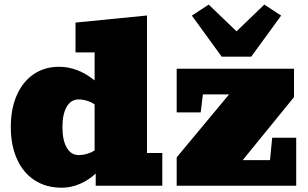

<svg xmlns="http://www.w3.org/2000/svg" viewBox="-20 -831 1377 859"><path d="M256.3 8.8Q185.5 8.8 134.3 -24.9Q83 -58.6 55.7 -119.9Q28.3 -181.2 28.3 -262.7Q28.3 -344.7 55.2 -405.3Q82 -465.8 130.6 -499Q179.2 -532.2 244.1 -532.2Q328.1 -532.2 403.3 -471.2V-596.7H317.9V-730L637.7 -761.7V-146.5H706.1V0H408.2V-54.7Q377.9 -25.9 337.9 -8.5Q297.9 8.8 256.3 8.8ZM332 -137.2Q350.6 -137.2 370.4 -143.1Q390.1 -148.9 403.3 -158.2V-363.8Q390.1 -373.5 370.4 -379.9Q350.6 -386.2 332 -386.2Q297.9 -386.2 278.6 -353.5Q259.3 -320.8 259.3 -262.2Q259.3 -203.6 278.6 -170.4Q297.9 -137.2 332 -137.2ZM770.5 0V-127L1004.9 -408.7H887.7L877.9 -328.1H770.5V-523.4H1295.4V-396.5L1065.9 -114.7H1188L1197.8 -214.8H1305.2V0ZM971.7 -577.6 838.4 -761.2 913.6 -810.5 1038.1 -690.9 1162.6 -810.5 1237.8 -761.2 1104 -577.6Z"/></svg>

Font: Bevan
Style: Regular
Weight: 400
Designer: Vernon Adams
Foundry: Vernon Adams
Version: Version 2.100; ttfautohint (v1.8.3)